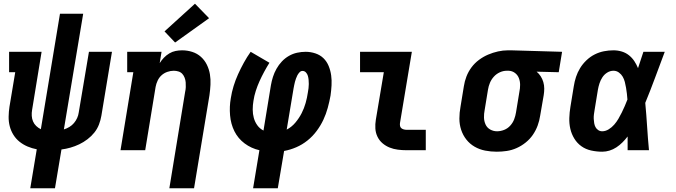

<svg xmlns="http://www.w3.org/2000/svg" viewBox="-20 -809 3640 1034"><path d="M143 205 178 -5Q152 -10 128.5 -20Q105 -30 85.5 -45.5Q66 -61 52.5 -82.5Q39 -104 32.5 -129Q26 -154 26.5 -181Q27 -208 31 -234L62 -420H29V-530H204L153 -218Q150 -201 151 -185Q152 -169 158 -155Q164 -141 175 -130.5Q186 -120 200 -113L303 -735H428L324 -112Q340 -117 354 -125.5Q368 -134 378.5 -146.5Q389 -159 395.5 -173.5Q402 -188 404 -203L459 -530H583L526 -186Q522 -162 513 -138.5Q504 -115 488 -95Q472 -75 451 -59Q430 -43 407 -32Q384 -21 359.5 -14Q335 -7 311 -4L276 205Z M892 205 977 -314Q980 -327 980.5 -340Q981 -353 980 -365.5Q979 -378 974.5 -390Q970 -402 962 -411Q954 -420 941.5 -424Q929 -428 916 -428Q899 -428 881.5 -422Q864 -416 850.5 -404Q837 -392 829 -375Q821 -358 818 -341L762 0H629L698 -420H665V-530H850L840 -469Q850 -485 863 -498.5Q876 -512 892 -521.5Q908 -531 925.5 -534.5Q943 -538 961 -538Q989 -538 1015.5 -529.5Q1042 -521 1062 -503Q1082 -485 1094 -460.5Q1106 -436 1110.5 -409Q1115 -382 1113.5 -353Q1112 -324 1108 -296L1025 205ZM923 -580 866 -640 1030 -789 1106 -711Z M1343 205 1377 0Q1333 -10 1297.5 -36.5Q1262 -63 1242.5 -102Q1223 -141 1219 -188Q1215 -235 1223 -280Q1228 -313 1238 -345.5Q1248 -378 1262 -409Q1276 -440 1293 -471Q1310 -502 1330 -530L1431 -471Q1416 -447 1402.5 -422Q1389 -397 1377.5 -371.5Q1366 -346 1357.5 -319.5Q1349 -293 1345 -266Q1341 -243 1341 -219Q1341 -195 1347 -173.5Q1353 -152 1366 -134Q1379 -116 1399 -106L1439 -350Q1443 -373 1450 -395Q1457 -417 1469 -438.5Q1481 -460 1498 -478Q1515 -496 1536 -508Q1557 -520 1580 -525Q1603 -530 1626 -530Q1653 -530 1678.5 -521.5Q1704 -513 1722 -495.5Q1740 -478 1750 -453.5Q1760 -429 1763.5 -403Q1767 -377 1765.5 -349.5Q1764 -322 1760 -294Q1754 -261 1745 -228Q1736 -195 1721.5 -164Q1707 -133 1685.5 -104Q1664 -75 1636 -52.5Q1608 -30 1575.5 -16Q1543 -2 1510 4L1476 205ZM1524 -111Q1551 -125 1571 -149Q1591 -173 1604.5 -199.5Q1618 -226 1626 -254.5Q1634 -283 1638 -311Q1640 -322 1641.5 -333.5Q1643 -345 1643 -356.5Q1643 -368 1642 -379Q1641 -390 1638 -400.5Q1635 -411 1627.5 -419Q1620 -427 1609 -427Q1600 -427 1593 -419.5Q1586 -412 1581.5 -403.5Q1577 -395 1574 -386Q1571 -377 1568.5 -368.5Q1566 -360 1564.5 -351Q1563 -342 1561 -333Z M2169 0Q2146 0 2122.5 -3Q2099 -6 2078 -14.5Q2057 -23 2040 -37.5Q2023 -52 2013 -72.5Q2003 -93 2001.5 -116.5Q2000 -140 2004 -164L2047 -420H1919V-530H2198L2134 -146Q2133 -138 2134.5 -130.5Q2136 -123 2141.5 -118.5Q2147 -114 2154.5 -112Q2162 -110 2169 -110H2273V0Z M2655 8Q2623 8 2592.5 2Q2562 -4 2536 -19Q2510 -34 2491.5 -57.5Q2473 -81 2463.5 -110Q2454 -139 2454 -170.5Q2454 -202 2460 -234L2478 -344Q2482 -371 2492 -397Q2502 -423 2519 -446Q2536 -469 2559.5 -486.5Q2583 -504 2609 -515Q2635 -526 2662 -532Q2689 -538 2716 -538Q2720 -538 2724.5 -538Q2729 -538 2733 -538L3007 -530L2989 -420L2870 -423Q2883 -412 2892 -398Q2901 -384 2906 -367Q2911 -350 2911 -332Q2911 -314 2908 -296L2889 -186Q2885 -159 2875.5 -133Q2866 -107 2850 -83.5Q2834 -60 2811 -41.5Q2788 -23 2762 -11.5Q2736 0 2709 4Q2682 8 2655 8ZM2657 -102Q2676 -102 2695 -109.5Q2714 -117 2728 -132.5Q2742 -148 2749 -166.5Q2756 -185 2759 -204L2777 -314Q2781 -333 2781 -352Q2781 -371 2774.5 -388Q2768 -405 2753.5 -416Q2739 -427 2720 -428H2715Q2713 -428 2711.5 -428Q2710 -428 2709 -428Q2690 -428 2671.5 -419.5Q2653 -411 2639.5 -396Q2626 -381 2618.5 -363Q2611 -345 2608 -326L2590 -216Q2586 -196 2586.5 -176Q2587 -156 2595 -138.5Q2603 -121 2620 -111.5Q2637 -102 2657 -102Z M3223 8Q3193 8 3163.5 1.5Q3134 -5 3111 -21.5Q3088 -38 3073 -62.5Q3058 -87 3051.5 -115Q3045 -143 3046 -173.5Q3047 -204 3052 -234L3070 -344Q3074 -370 3082 -394.5Q3090 -419 3104 -442Q3118 -465 3138.5 -484.5Q3159 -504 3183 -516Q3207 -528 3232.5 -533Q3258 -538 3284 -538Q3307 -538 3328.5 -531.5Q3350 -525 3367 -511.5Q3384 -498 3396 -480Q3408 -462 3416 -442Q3423 -464 3430.5 -486Q3438 -508 3445 -530H3560Q3534 -461 3508.5 -392Q3483 -323 3455 -255Q3461 -191 3465 -127.5Q3469 -64 3475 0H3360Q3360 -18 3360 -36.5Q3360 -55 3360 -74Q3347 -57 3332 -42Q3317 -27 3299.5 -15.5Q3282 -4 3262.5 2Q3243 8 3223 8ZM3223 -102Q3241 -102 3258 -112.5Q3275 -123 3288 -138Q3301 -153 3310.5 -169.5Q3320 -186 3328.5 -203Q3337 -220 3344.5 -237.5Q3352 -255 3359 -273Q3358 -289 3356 -305Q3354 -321 3351.5 -336.5Q3349 -352 3345 -367.5Q3341 -383 3333.5 -396Q3326 -409 3313 -418.5Q3300 -428 3284 -428Q3266 -428 3250 -418Q3234 -408 3224 -392.5Q3214 -377 3208.5 -360Q3203 -343 3200 -326L3182 -216Q3180 -204 3178.5 -192.5Q3177 -181 3177.5 -169Q3178 -157 3180 -145.5Q3182 -134 3187 -124.5Q3192 -115 3201.5 -108.5Q3211 -102 3223 -102Z"/></svg>

Font: Iosevka Curly Slab XBdExObl
Style: Regular
Weight: 800
Width: 7
Italic angle: -9°
Monospace: yes
Designer: Belleve Invis
Foundry: Belleve Invis
Version: Version 11.1.0; ttfautohint (v1.8.3)